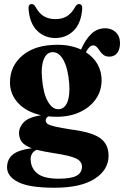

<svg xmlns="http://www.w3.org/2000/svg" viewBox="-20 -668 598 924"><path d="M321 -45Q422.5 -32 462.5 -3Q502.5 26 502.5 81.5Q502.5 149.5 435.5 192.5Q368.5 235.5 242.5 235.5Q121.5 235.5 67.8 208.5Q14 181.5 14 137Q14 99 41.2 76.2Q68.5 53.5 133 45.5Q98 32.5 85 15Q72 -2.5 71.5 -27.5Q72 -57 95.2 -80.5Q118.5 -104 177.5 -113.5Q106.5 -129.5 67.2 -172.2Q28 -215 28 -271Q28 -351 89 -401.8Q150 -452.5 256.5 -452.5Q289.5 -452.5 318 -446.5Q346.5 -440.5 370 -429.5Q391 -478 419.5 -505Q448 -532 486.5 -532Q517 -532 537.2 -512.8Q557.5 -493.5 557.5 -460.5Q557.5 -431 544.2 -413.2Q531 -395.5 506.5 -395.5Q488.5 -395.5 478 -403.8Q467.5 -412 460.5 -422.5Q453.5 -433 446.2 -441.2Q439 -449.5 428 -449.5Q410 -449.5 393.5 -416.5Q430.5 -393 449.8 -358Q469 -323 469 -283Q469 -231 441.2 -191.2Q413.5 -151.5 364.8 -128.8Q316 -106 253 -106Q232 -106 212 -108Q200 -99.5 200 -88Q200 -78 209.5 -71.5Q219 -65 245 -59Q271 -53 321 -45ZM232.5 -417Q204.5 -416 190.8 -382.8Q177 -349.5 182 -295.5Q187 -222 209.2 -181.5Q231.5 -141 262.5 -142.5Q290.5 -143.5 304 -176Q317.5 -208.5 313 -267Q307.5 -337 286 -377.5Q264.5 -418 232.5 -417ZM127.5 96.5Q127.5 140 158.8 166Q190 192 262.5 192Q323 192 348.8 177.5Q374.5 163 374.5 134Q374.5 108.5 345.8 94.5Q317 80.5 236 68.5Q188 61 157 53Q143 58 135.2 70.2Q127.5 82.5 127.5 96.5ZM246.5 -576Q280.5 -576 303 -590.5Q325.5 -605 342 -635Q349.5 -648.5 360 -648.5Q377.5 -648.5 375.5 -623.5Q370 -555 334 -520Q298 -485 246.5 -485Q195 -485 159 -520Q123 -555 117.5 -623.5Q115.5 -648.5 133 -648.5Q143 -648.5 151 -635Q168 -603.5 191.2 -589.8Q214.5 -576 246.5 -576Z"/></svg>

Font: Fraunces 144pt S050
Style: Bold
Weight: 700
Version: Version 1.000; ttfautohint (v1.8.3)